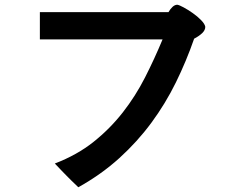

<svg xmlns="http://www.w3.org/2000/svg" viewBox="-20 -684 1040 809"><path d="M845 -571Q845 -557 832 -544.5Q819 -532 798 -521Q765 -426 721 -336.5Q677 -247 618 -167Q559 -87 483 -18Q407 51 310 105Q292 88 281.5 77.5Q271 67 261.5 57.5Q252 48 241 36.5Q230 25 211 5Q305 -31 374.5 -86.5Q444 -142 497.5 -210.5Q551 -279 591 -357.5Q631 -436 665 -518H148V-633H690Q698 -647 707.5 -655.5Q717 -664 727 -664Q735 -663 753.5 -653Q772 -643 792 -629Q812 -615 827.5 -599Q843 -583 845 -571Z"/></svg>

Font: D2Coding
Style: Bold
Weight: 700
Monospace: yes
Designer: Yong-Rak Park; Jeong-Hwan Yoon; Sang-Min Lee;
Foundry: NHN Corporation
Version: Version 1.3.2; Build 20180524